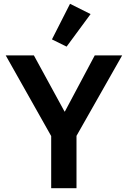

<svg xmlns="http://www.w3.org/2000/svg" viewBox="-20 -989 672 1009"><path d="M249 0V-274L10 -698H158L319 -403H321L478 -698H622L382 -275V0ZM330 -744 253 -782 348 -969 456 -915Z"/></svg>

Font: IBM Plex Sans SmBld
Style: Regular
Weight: 600
Designer: Mike Abbink, Paul van der Laan, Pieter van Rosmalen
Foundry: Bold Monday
Version: Version 3.005